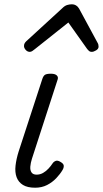

<svg xmlns="http://www.w3.org/2000/svg" viewBox="-20 -859 480 896"><path d="M144 17Q108 17 87 4Q66 -9 57.5 -32Q49 -55 52.5 -86Q56 -117 67 -152L177 -489Q182 -505 190 -510Q198 -515 218 -515Q236 -515 244.5 -507.5Q253 -500 249 -488L129 -118Q123 -99 121.5 -82Q120 -65 127 -54.5Q134 -44 151 -44Q167 -44 181 -52Q195 -60 206.5 -72.5Q218 -85 225 -96Q230 -104 239.5 -108Q249 -112 263 -103Q277 -95 277.5 -85.5Q278 -76 272 -66Q261 -47 242.5 -27.5Q224 -8 199.5 4.5Q175 17 144 17ZM119 -617Q108 -617 100 -626Q92 -635 92 -644Q92 -652 95 -657Q98 -662 102 -666L271 -821Q282 -832 293 -835.5Q304 -839 316 -839Q326 -839 334.5 -834Q343 -829 349 -819L435 -660Q438 -655 439 -650.5Q440 -646 440 -641Q440 -631 428.5 -624Q417 -617 408 -617Q400 -617 395.5 -621Q391 -625 387 -630L299 -754L143 -630Q137 -625 131 -621Q125 -617 119 -617Z"/></svg>

Font: Playwrite RO Light
Style: Regular
Weight: 300
Version: Version 1.002